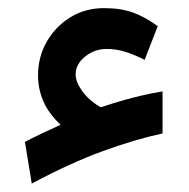

<svg xmlns="http://www.w3.org/2000/svg" viewBox="-20 -402 459 466"><path d="M163.6 -221.7Q163.6 -203.1 179.7 -180.7Q195.8 -158.2 224.6 -141.6Q258.3 -152.8 282 -159.4Q305.7 -166 327.1 -170.9Q348.6 -175.8 374.5 -180.2V-78.1Q308.6 -64 229.5 -35.2Q150.4 -6.3 57.1 43.5L40.5 -57.6Q63 -69.3 81.5 -78.1Q100.1 -86.9 127 -99.1Q97.7 -127 85 -156.7Q72.3 -186.5 72.3 -219.2Q72.3 -263.7 93.5 -300.8Q114.7 -337.9 150.9 -360.1Q187 -382.3 232.4 -382.3Q272.9 -382.3 302.7 -371.6Q332.5 -360.8 362.8 -338.4L331.1 -256.8Q305.7 -269.5 283.7 -276.4Q261.7 -283.2 238.8 -283.2Q209.5 -283.2 186.5 -264.6Q163.6 -246.1 163.6 -221.7Z"/></svg>

Font: Vazirmatn RD UI Medium
Style: Regular
Weight: 500
Designer: Saber Rastikerdar
Foundry: Saber Rastikerdar
Version: Version 33.003